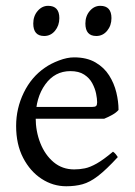

<svg xmlns="http://www.w3.org/2000/svg" viewBox="-20 -629 465 662"><path d="M388.7 -250Q380.9 -240.7 367.4 -233.2Q354 -225.6 339.4 -219.7H81.5L82.5 -260.3H297.9Q308.1 -260.3 311.5 -263.7Q314.9 -267.1 314.9 -276.4Q314.9 -288.6 311.3 -306.4Q307.6 -324.2 298.1 -342Q288.6 -359.9 270.3 -371.8Q252 -383.8 222.7 -383.8Q168.9 -383.8 136 -337.9Q103 -292 103 -223.1Q103 -176.3 119.1 -135.5Q135.3 -94.7 165 -69.8Q194.8 -44.9 235.8 -44.9Q254.9 -44.9 272.7 -48.6Q290.5 -52.2 313.5 -65.2Q336.4 -78.1 369.6 -106Q375 -102.5 379.6 -96.7Q384.3 -90.8 386.2 -87.4Q346.2 -43.9 317.9 -22.2Q289.6 -0.5 264.4 6.3Q239.3 13.2 208.5 13.2Q162.6 13.2 123.3 -12.5Q84 -38.1 59.8 -84.7Q35.6 -131.3 35.6 -194.8Q35.6 -255.4 62 -309.6Q88.4 -363.8 134.8 -395.5Q154.8 -409.7 183.1 -420.4Q211.4 -431.2 235.4 -431.2Q279.3 -431.2 309.1 -413.8Q338.9 -396.5 356.2 -369.1Q373.5 -341.8 381.1 -310.3Q388.7 -278.8 388.7 -250ZM184.6 -566.4Q184.6 -541 169.7 -522.9Q154.8 -504.9 132.3 -504.9Q94.7 -504.9 94.7 -547.9Q94.7 -573.7 109.9 -591.3Q125 -608.9 146 -608.9Q184.6 -608.9 184.6 -566.4ZM364.3 -566.4Q364.3 -541 349.4 -522.9Q334.5 -504.9 312 -504.9Q274.4 -504.9 274.4 -547.9Q274.4 -573.7 289.6 -591.3Q304.7 -608.9 325.7 -608.9Q364.3 -608.9 364.3 -566.4Z"/></svg>

Font: Dai Banna SIL Light
Style: Regular
Weight: 300
Designer: Victor Gaultney
Foundry: SIL International
Version: Version 4.000